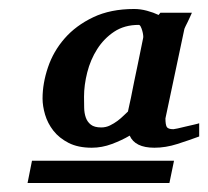

<svg xmlns="http://www.w3.org/2000/svg" viewBox="-20 -703 461 425"><path d="M296.9 -619.1Q297.4 -620.6 296.9 -625.2Q296.4 -629.9 294.9 -635Q293.5 -640.1 291.5 -644Q289.6 -647.9 287.1 -647.9Q255.4 -647.9 232.7 -632.8Q210 -617.7 195.1 -594.2Q180.2 -570.8 173.1 -542.7Q166 -514.6 166 -488.8Q166 -477.1 166.3 -464.8Q166.5 -452.6 169.9 -442.9Q173.3 -433.1 181.2 -427Q189 -420.9 204.1 -420.9Q214.4 -420.9 223.4 -425.3Q232.4 -429.7 240.2 -435.5Q248 -441.4 253.9 -447.3Q259.8 -453.1 263.2 -456.1Q265.6 -467.8 267.1 -474.1Q268.6 -480.5 269.8 -486.3Q271 -492.2 272.5 -500Q273.9 -507.8 276.9 -522Q279.8 -536.1 284.7 -559.3Q289.6 -582.5 296.9 -619.1ZM355 -297.9H41L50.8 -347.2H365.2ZM420.9 -400.9Q398.4 -392.6 372.6 -384.3Q346.7 -376 321.8 -376Q278.8 -376 267.1 -402.8Q250 -392.6 227.8 -384.3Q205.6 -376 183.1 -376Q152.8 -376 131.8 -386.7Q110.8 -397.5 98.1 -413.8Q85.4 -430.2 79.8 -449.2Q74.2 -468.3 74.2 -484.9Q74.2 -518.6 86.2 -554Q98.1 -589.4 123 -617.9Q147.9 -646.5 186.3 -664.8Q224.6 -683.1 276.9 -683.1Q291 -683.1 305.4 -679.2Q319.8 -675.3 331.1 -669.9L335 -674.8H404.8Q402.8 -670.4 400.4 -665Q397.9 -659.7 395.5 -654.5Q393.1 -649.4 390.9 -645.3Q388.7 -641.1 388.2 -639.2L346.2 -440.9Q346.2 -427.2 349.1 -422.1Q352.1 -417 363.8 -417Q365.2 -417 373.3 -418.7Q381.3 -420.4 391.1 -422.9Q400.9 -425.3 409.7 -427.2Q418.5 -429.2 420.9 -430.2Z"/></svg>

Font: Charis SIL Phon
Style: Bold Italic
Weight: 700
Italic angle: -11°
Foundry: SIL International
Version: Version 5.000